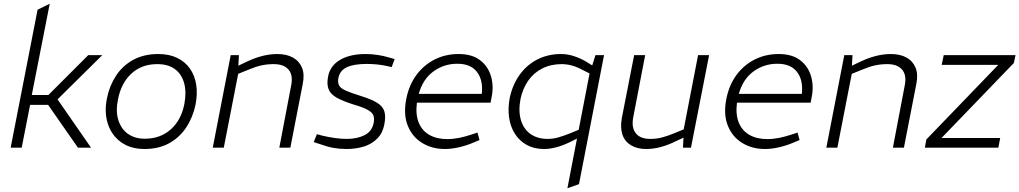

<svg xmlns="http://www.w3.org/2000/svg" viewBox="-20 -790 5452 1027"><path d="M37 0 181 -738 246 -770 150 -282H239L452 -495H527L258 -229H141L96 0ZM397 0 234 -234 277 -274 467 0Z M753 7Q678 7 627.5 -29.5Q577 -66 557 -127.5Q537 -189 552 -264Q565 -330 600 -384Q635 -438 692 -469.5Q749 -501 827 -501Q885 -501 927.5 -480.5Q970 -460 996 -423Q1022 -386 1029.5 -336.5Q1037 -287 1026 -231Q1012 -163 976.5 -109Q941 -55 885 -24Q829 7 753 7ZM755 -48Q837 -48 893 -97.5Q949 -147 966 -233Q978 -297 965 -345Q952 -393 916 -420Q880 -447 821 -447Q738 -447 683 -396.5Q628 -346 611 -258Q598 -195 613 -147.5Q628 -100 664.5 -74Q701 -48 755 -48Z M1118 0 1214 -495H1258L1254 -424L1243 -433L1302 -461Q1342 -480 1382.5 -490.5Q1423 -501 1463 -501Q1513 -501 1547 -482Q1581 -463 1595.5 -427.5Q1610 -392 1599 -339L1533 0H1474L1538 -336Q1548 -389 1523 -418Q1498 -447 1444 -447Q1409 -447 1377.5 -440Q1346 -433 1306 -416L1254 -395L1177 0Z M1833 7Q1797 7 1763.5 1Q1730 -5 1695 -18L1658 -30L1675 -72L1710 -63Q1741 -56 1773 -51.5Q1805 -47 1835 -47Q1890 -47 1930 -67Q1970 -87 1979 -134Q1983 -156 1977.5 -172Q1972 -188 1947.5 -202Q1923 -216 1871 -231Q1814 -249 1781 -267.5Q1748 -286 1737.5 -313Q1727 -340 1735 -381Q1746 -439 1799.5 -470Q1853 -501 1935 -501Q1969 -501 2001 -496Q2033 -491 2063 -482L2091 -474L2075 -431L2049 -437Q2022 -443 1994.5 -445.5Q1967 -448 1942 -448Q1873 -448 1835.5 -430.5Q1798 -413 1790 -373Q1786 -350 1793 -334.5Q1800 -319 1827 -306.5Q1854 -294 1909 -277Q1967 -259 1997.5 -240Q2028 -221 2036 -194Q2044 -167 2036 -126Q2028 -80 1999 -50Q1970 -20 1927.5 -6.5Q1885 7 1833 7Z M2359 7Q2291 7 2238 -25.5Q2185 -58 2161 -118Q2137 -178 2153 -260Q2167 -333 2206 -387Q2245 -441 2303.5 -471Q2362 -501 2433 -501Q2505 -501 2548 -468Q2591 -435 2606.5 -381.5Q2622 -328 2609 -267L2604 -241H2210Q2202 -177 2220 -133.5Q2238 -90 2277.5 -68Q2317 -46 2372 -46Q2403 -46 2435.5 -52.5Q2468 -59 2501 -70L2534 -81L2545 -41L2514 -28Q2477 -12 2436.5 -2.5Q2396 7 2359 7ZM2220 -288H2557Q2565 -361 2531.5 -405Q2498 -449 2426 -449Q2355 -449 2298.5 -408Q2242 -367 2220 -288Z M2890 7Q2837 7 2798 -14.5Q2759 -36 2734.5 -74Q2710 -112 2703 -162Q2696 -212 2707 -269Q2723 -340 2761 -392Q2799 -444 2855.5 -472.5Q2912 -501 2980 -501Q3017 -501 3051 -489.5Q3085 -478 3114 -461L3156 -435L3136 -396L3094 -417Q3064 -433 3037.5 -440Q3011 -447 2984 -447Q2926 -447 2880 -423.5Q2834 -400 2805 -358Q2776 -316 2764 -260Q2752 -196 2766.5 -147.5Q2781 -99 2818 -73Q2855 -47 2910 -47Q2937 -47 2964.5 -54.5Q2992 -62 3027 -76L3081 -98L3085 -58L3031 -31Q2994 -13 2958.5 -3Q2923 7 2890 7ZM3015 217 3137 -415 3143 -425 3165 -495H3211L3077 195Z M3437 7Q3388 7 3355 -13Q3322 -33 3309.5 -69.5Q3297 -106 3306 -158L3372 -495H3431L3367 -162Q3357 -107 3381 -77Q3405 -47 3458 -47Q3491 -47 3520 -54.5Q3549 -62 3586 -77L3637 -98L3714 -495H3773L3676 0H3633L3637 -70L3647 -59L3594 -34Q3553 -14 3514 -3.5Q3475 7 3437 7Z M4071 7Q4003 7 3950 -25.5Q3897 -58 3873 -118Q3849 -178 3865 -260Q3879 -333 3918 -387Q3957 -441 4015.5 -471Q4074 -501 4145 -501Q4217 -501 4260 -468Q4303 -435 4318.5 -381.5Q4334 -328 4321 -267L4316 -241H3922Q3914 -177 3932 -133.5Q3950 -90 3989.5 -68Q4029 -46 4084 -46Q4115 -46 4147.5 -52.5Q4180 -59 4213 -70L4246 -81L4257 -41L4226 -28Q4189 -12 4148.5 -2.5Q4108 7 4071 7ZM3932 -288H4269Q4277 -361 4243.5 -405Q4210 -449 4138 -449Q4067 -449 4010.5 -408Q3954 -367 3932 -288Z M4400 0 4496 -495H4540L4536 -424L4525 -433L4584 -461Q4624 -480 4664.5 -490.5Q4705 -501 4745 -501Q4795 -501 4829 -482Q4863 -463 4877.5 -427.5Q4892 -392 4881 -339L4815 0H4756L4820 -336Q4830 -389 4805 -418Q4780 -447 4726 -447Q4691 -447 4659.5 -440Q4628 -433 4588 -416L4536 -395L4459 0Z M4927 0 4935 -44 5337 -461 5342 -443H5017L5028 -495H5412L5403 -453L4996 -31L4994 -52H5330L5320 0Z"/></svg>

Font: REM ExtraLight
Style: Italic
Weight: 250
Italic angle: -11°
Designer: Octavio Pardo
Foundry: Ashler Design
Version: Version 1.005;gftools[0.9.28]